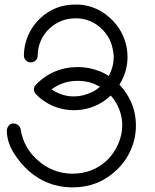

<svg xmlns="http://www.w3.org/2000/svg" viewBox="-20 -786 677 836"><path d="M9.8 -217.8C9.8 -186 19 -154.8 37.6 -123.5C56.6 -92.3 79.1 -64.9 106 -41C158.7 4.9 219.7 28.3 289.1 29.8H295.9C370.6 30.3 434.6 4.9 487.8 -45.9C541 -95.2 571.8 -166.5 571.8 -238.8V-242.2C571.3 -293.9 556.6 -340.8 527.8 -382.8C520 -395 510.7 -406.2 500 -417C503.4 -422.4 506.3 -427.7 508.8 -433.1C526.4 -465.8 535.2 -500.5 535.2 -538.1C535.2 -550.8 534.2 -563 532.2 -575.2C523.4 -627 499.5 -670.4 460.9 -706.1C422.4 -742.2 377 -762.2 324.2 -766.1H308.1C249 -766.1 198.2 -746.6 155.8 -707C109.4 -664.1 84 -604 84 -543.9C84 -528.3 97.2 -514.2 113.3 -514.2C130.4 -514.2 144 -526.4 144 -543.9C144 -588.4 163.6 -633.8 196.8 -663.1C228.5 -691.9 265.6 -706.1 308.1 -706.1H319.8C358.4 -703.6 392.1 -689 420.4 -662.6C449.2 -636.2 466.3 -603.5 472.2 -564.9C474.1 -556.6 475.1 -547.4 475.1 -538.1C475.1 -510.7 468.8 -484.9 456.1 -460L453.1 -455.1C440.4 -463.9 427.2 -470.7 413.1 -476.1C382.3 -488.3 350.6 -494.1 317.9 -494.1C299.8 -493.7 282.2 -492.2 265.1 -488.8C215.3 -478.5 172.4 -454.6 136.2 -417C124 -403.8 125.5 -386.7 137.2 -375C172.4 -339.4 214.8 -317.4 265.1 -309.1C276.9 -307.1 289.1 -306.2 301.8 -306.2C339.4 -306.2 374.5 -314.5 407.2 -331.1C427.2 -341.3 445.3 -354 461.9 -370.1C468.3 -363.3 473.6 -356.4 478 -350.1C500 -317.4 511.7 -281.7 512.2 -242.2V-238.8C512.2 -184.6 486.3 -127.4 446.8 -88.9C404.8 -49.3 354.5 -29.8 295.9 -29.8H291C235.8 -31.2 187.5 -50.3 146 -86.9C104 -123 78.6 -168.5 69.8 -223.1C66.9 -247.6 28.8 -258.8 15.6 -235.4C11.7 -230 9.8 -224.1 9.8 -217.8ZM204.1 -397C227.1 -413.6 251.5 -424.8 277.8 -430.2C291 -432.6 304.7 -434.1 317.9 -434.1C343.3 -434.1 367.2 -429.7 390.1 -420.9C398.4 -417 406.7 -412.6 415 -408.2C404.3 -398.4 392.6 -390.6 379.9 -384.8C355 -372.6 329.1 -366.2 301.8 -366.2C292.5 -366.2 283.2 -366.7 273.9 -368.2C249 -372.6 225.6 -382.3 204.1 -397Z"/></svg>

Font: Nemoy
Style: Medium
Weight: 500
Designer: BSozoo
Foundry: BSozoo
Version: Version 001.000